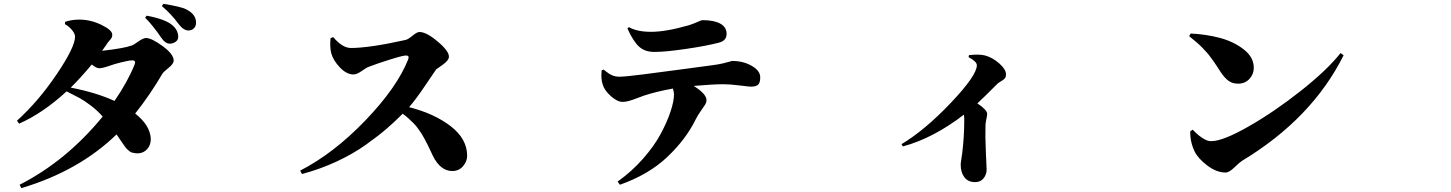

<svg xmlns="http://www.w3.org/2000/svg" viewBox="-20 -889 7540 998"><path d="M347.7 -433.6Q479.5 -408.2 575.2 -364.3Q643.6 -463.9 679.7 -553.7Q688.5 -575.2 667 -575.2Q651.4 -575.2 611.8 -565.4Q572.3 -555.7 551.8 -547.9Q513.7 -534.2 495.1 -534.2Q481.4 -534.2 457 -553.7Q398.4 -483.4 347.7 -433.6ZM317.4 -763.7 318.4 -775.4Q351.6 -787.1 392.6 -787.1Q451.2 -787.1 507.3 -759.8Q563.5 -732.4 563.5 -709Q563.5 -698.2 560.1 -692.4Q556.6 -686.5 547.9 -676.8Q539.1 -667 533.2 -657.2Q526.4 -646.5 510.7 -625Q626 -637.7 667 -653.3Q674.8 -656.2 699.7 -673.8Q724.6 -691.4 739.3 -691.4Q767.6 -691.4 825.2 -649.4Q882.8 -607.4 882.8 -574.2Q882.8 -557.6 856 -536.1Q829.1 -514.6 824.2 -505.9Q758.8 -394.5 682.6 -298.8Q759.8 -238.3 763.7 -168.9Q764.6 -135.7 745.6 -114.3Q726.6 -92.8 696.3 -91.8Q687.5 -91.8 679.7 -93.3Q671.9 -94.7 665.5 -96.2Q659.2 -97.7 652.3 -103.5Q645.5 -109.4 641.1 -113.3Q636.7 -117.2 628.9 -127.9Q621.1 -138.7 617.2 -144.5Q613.3 -150.4 602.5 -166Q591.8 -181.6 585.9 -190.4Q389.6 0 90.8 88.9L82 71.3Q325.2 -52.7 513.7 -283.2Q486.3 -314.5 452.1 -340.3Q418 -366.2 394.5 -378.9Q371.1 -391.6 326.2 -414.1Q203.1 -300.8 79.1 -246.1L68.4 -261.7Q179.7 -362.3 274.9 -503.4Q370.1 -644.5 370.1 -698.2Q370.1 -712.9 355.5 -731.4Q340.8 -750 317.4 -763.7ZM734.4 -796.9 742.2 -807.6Q840.8 -789.1 876 -757.8Q903.3 -735.4 906.2 -702.1Q908.2 -685.5 896.5 -674.8Q884.8 -664.1 866.2 -662.1Q840.8 -660.2 819.3 -691.4Q772.5 -759.8 734.4 -796.9ZM821.3 -857.4 829.1 -869.1Q918.9 -854.5 945.3 -841.8Q953.1 -837.9 960.9 -833Q998 -809.6 999 -773.4Q1000 -754.9 989.3 -743.2Q978.5 -731.4 960.9 -730.5Q934.6 -729.5 908.2 -764.6Q870.1 -816.4 821.3 -857.4Z M1698.2 -690.4 1711.9 -696.3Q1759.8 -639.6 1803.7 -639.6Q1900.4 -639.6 2088.9 -681.6Q2101.6 -684.6 2124.5 -703.6Q2147.5 -722.7 2160.2 -722.7Q2196.3 -722.7 2254.9 -673.3Q2313.5 -624 2313.5 -594.7Q2313.5 -575.2 2280.8 -552.2Q2248 -529.3 2247.1 -528.3Q2245.1 -526.4 2193.4 -449.2Q2141.6 -372.1 2106.4 -332Q2237.3 -298.8 2322.8 -232.9Q2408.2 -167 2408.2 -79.1Q2408.2 -49.8 2386.7 -24.9Q2365.2 0 2331.1 0Q2269.5 0 2230.5 -78.1Q2227.5 -84 2217.3 -106Q2207 -127.9 2203.1 -135.7Q2199.2 -143.6 2189 -163.1Q2178.7 -182.6 2172.4 -192.4Q2166 -202.1 2154.3 -218.8Q2142.6 -235.4 2131.3 -246.6Q2120.1 -257.8 2105 -272Q2089.8 -286.1 2073.2 -297.9Q2029.3 -253.9 1987.8 -218.3Q1946.3 -182.6 1880.4 -135.7Q1814.5 -88.9 1729.5 -49.3Q1644.5 -9.8 1549.8 15.6L1540 -2Q1714.8 -91.8 1879.4 -263.2Q2043.9 -434.6 2101.6 -580.1Q2109.4 -600.6 2090.8 -600.6Q2074.2 -600.6 2007.3 -579.6Q1940.4 -558.6 1897.5 -542Q1883.8 -537.1 1859.4 -519.5Q1835 -502 1817.4 -502Q1781.2 -502 1746.6 -538.6Q1711.9 -575.2 1702.1 -611.3Q1693.4 -644.5 1698.2 -690.4Z M3241.2 -741.2 3249 -748Q3291 -723.6 3364.3 -723.6Q3442.4 -723.6 3560.5 -757.8Q3579.1 -763.7 3595.2 -770.5Q3611.3 -777.3 3619.1 -780.8Q3627 -784.2 3631.8 -784.2Q3691.4 -784.2 3724.1 -766.1Q3756.8 -748 3756.8 -712.9Q3756.8 -676.8 3715.8 -667Q3652.3 -650.4 3546.4 -634.8Q3440.4 -619.1 3380.9 -619.1Q3331.1 -619.1 3300.8 -647.5Q3270.5 -675.8 3241.2 -741.2ZM3107.4 -523.4 3117.2 -527.3Q3135.7 -512.7 3144.5 -506.8Q3153.3 -501 3167 -495.6Q3180.7 -490.2 3197.3 -490.2Q3227.5 -490.2 3320.8 -502Q3414.1 -513.7 3536.1 -530.3Q3658.2 -546.9 3688.5 -550.8Q3717.8 -554.7 3740.2 -560.1Q3762.7 -565.4 3772.9 -568.8Q3783.2 -572.3 3785.2 -572.3Q3842.8 -572.3 3887.2 -546.9Q3931.6 -521.5 3931.6 -487.3Q3931.6 -458 3919.9 -448.2Q3908.2 -438.5 3882.8 -438.5Q3875 -438.5 3824.7 -444.8Q3774.4 -451.2 3739.3 -451.2Q3686.5 -451.2 3585.9 -442.4Q3652.3 -400.4 3652.3 -369.1Q3652.3 -356.4 3645 -344.7Q3637.7 -333 3622.6 -312Q3607.4 -291 3595.7 -267.6Q3544.9 -164.1 3448.2 -72.8Q3351.6 18.6 3202.1 71.3L3190.4 54.7Q3263.7 2.9 3322.8 -64.5Q3381.8 -131.8 3415 -194.3Q3448.2 -256.8 3465.8 -310.1Q3483.4 -363.3 3483.4 -399.4Q3483.4 -409.2 3477.5 -428.7Q3386.7 -412.1 3326.2 -391.6Q3317.4 -388.7 3292 -378.9Q3266.6 -369.1 3249 -364.3Q3231.4 -359.4 3216.8 -359.4Q3188.5 -359.4 3155.3 -389.2Q3122.1 -418.9 3113.3 -448.2Q3102.5 -478.5 3107.4 -523.4Z M5014.6 -591.8 5016.6 -602.5Q5069.3 -608.4 5100.6 -600.6Q5139.6 -589.8 5174.3 -559.1Q5209 -528.3 5209 -502.9Q5209 -489.3 5203.6 -482.4Q5198.2 -475.6 5185.1 -467.8Q5171.9 -460 5165 -454.1Q5088.9 -377.9 5060.5 -351.6Q5111.3 -317.4 5111.3 -296.9Q5111.3 -290 5107.4 -272Q5103.5 -253.9 5102.5 -240.2Q5100.6 -183.6 5104.5 -96.7Q5108.4 -9.8 5108.4 -8.8Q5108.4 18.6 5092.3 38.1Q5076.2 57.6 5048.8 57.6Q5011.7 57.6 4992.7 32.2Q4973.6 6.8 4973.6 -33.2Q4973.6 -42 4977.1 -63Q4980.5 -84 4981.4 -91.8Q4992.2 -178.7 4992.2 -269.5Q4992.2 -279.3 4990.2 -293Q4830.1 -169.9 4672.9 -127.9L4666 -139.6Q4788.1 -212.9 4922.9 -355Q5057.6 -497.1 5057.6 -549.8Q5057.6 -569.3 5014.6 -591.8Z M6161.1 -701.2 6168.9 -714.8Q6250 -710.9 6321.3 -691.9Q6392.6 -672.9 6444.8 -632.3Q6497.1 -591.8 6497.1 -536.1Q6497.1 -502.9 6474.1 -478.5Q6451.2 -454.1 6416 -454.1Q6386.7 -454.1 6366.7 -468.3Q6346.7 -482.4 6326.2 -512.7Q6321.3 -520.5 6308.1 -540.5Q6294.9 -560.5 6290 -567.4Q6285.2 -574.2 6273.4 -590.3Q6261.7 -606.4 6252.9 -616.2Q6244.1 -626 6230 -640.6Q6215.8 -655.3 6198.7 -669.9Q6181.6 -684.6 6161.1 -701.2ZM6276.4 -155.3Q6335.9 -155.3 6469.7 -231.4Q6603.5 -307.6 6741.2 -416.5Q6878.9 -525.4 6948.2 -613.3L6963.9 -601.6Q6799.8 -272.5 6435.5 -52.7Q6422.9 -44.9 6396 -18.6Q6369.1 7.8 6350.6 7.8Q6303.7 7.8 6255.9 -28.3Q6208 -64.5 6189.5 -101.6Q6165 -153.3 6167 -207L6179.7 -214.8L6188.5 -206.1Q6197.3 -197.3 6200.7 -194.3Q6204.1 -191.4 6213.4 -183.6Q6222.7 -175.8 6228.5 -172.4Q6234.4 -168.9 6243.2 -164.1Q6252 -159.2 6260.3 -157.2Q6268.6 -155.3 6276.4 -155.3Z"/></svg>

Font: Bpmf Zihi Serif Heavy
Style: Heavy
Weight: 900
Foundry: But Ko
Version: Version 1.320